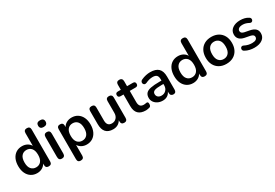

<svg xmlns="http://www.w3.org/2000/svg" viewBox="55 -1834 4493 3139"><g transform="rotate(-30 2301.0 -264.5)"><path d="M287 -81Q345 -81 380 -122Q415 -163 415 -244Q415 -326 380 -367Q345 -408 287 -408Q229 -408 194 -367Q159 -326 159 -244Q159 -163 194 -122Q229 -81 287 -81ZM255 10Q191 10 142.5 -21Q94 -52 67 -109Q40 -166 40 -244Q40 -322 66.5 -379Q93 -436 141.5 -467Q190 -498 255 -498Q308 -498 350 -475Q392 -452 413 -413V-653Q413 -713 472 -713Q531 -713 531 -653V-52Q531 8 473 8Q414 8 414 -52V-78Q393 -38 351 -14Q309 10 255 10Z M722 6Q664 6 664 -58V-431Q664 -495 722 -495Q782 -495 782 -431V-58Q782 6 722 6ZM722 -591Q652 -591 652 -655Q652 -717 722 -717Q793 -717 793 -655Q793 -591 722 -591Z M1159 -81Q1217 -81 1251.5 -122Q1286 -163 1286 -244Q1286 -326 1251.5 -367Q1217 -408 1159 -408Q1101 -408 1066 -367Q1031 -326 1031 -244Q1031 -163 1066 -122Q1101 -81 1159 -81ZM973 188Q915 188 915 128V-437Q915 -496 972 -496Q1031 -496 1031 -437V-411Q1052 -451 1094.5 -474.5Q1137 -498 1191 -498Q1255 -498 1303.5 -467Q1352 -436 1379 -379.5Q1406 -323 1406 -244Q1406 -166 1379 -109Q1352 -52 1303.5 -21Q1255 10 1191 10Q1138 10 1096.5 -13Q1055 -36 1033 -74V128Q1033 188 973 188Z M1689 10Q1509 10 1509 -191V-437Q1509 -496 1568 -496Q1627 -496 1627 -437V-190Q1627 -84 1719 -84Q1771 -84 1804 -120Q1837 -156 1837 -214V-437Q1837 -496 1896 -496Q1924 -496 1939.5 -481Q1955 -466 1955 -437V-52Q1955 8 1898 8Q1839 8 1839 -52V-73Q1791 10 1689 10Z M2307 10Q2117 10 2117 -180V-399H2062Q2015 -399 2015 -444Q2015 -488 2062 -488H2117V-583Q2117 -643 2176 -643Q2204 -643 2219.5 -627.5Q2235 -612 2235 -583V-488H2344Q2391 -488 2391 -444Q2391 -399 2344 -399H2235V-187Q2235 -138 2256 -113Q2277 -88 2325 -88Q2342 -88 2355.5 -91.5Q2369 -95 2379 -95Q2390 -95 2398 -87Q2406 -79 2406 -55Q2406 -36 2400 -22Q2394 -8 2378 -2Q2365 2 2343.5 6Q2322 10 2307 10Z M2627 10Q2574 10 2533 -10.5Q2492 -31 2468.5 -65.5Q2445 -100 2445 -144Q2445 -197 2472.5 -228.5Q2500 -260 2563 -273Q2626 -286 2733 -286H2768V-311Q2768 -363 2745.5 -386Q2723 -409 2670 -409Q2639 -409 2606 -401Q2573 -393 2535 -375Q2512 -366 2496.5 -374Q2481 -382 2475.5 -399Q2470 -416 2477.5 -433.5Q2485 -451 2507 -460Q2551 -480 2593.5 -489Q2636 -498 2673 -498Q2779 -498 2829.5 -449Q2880 -400 2880 -297V-52Q2880 8 2826 8Q2799 8 2784 -7.5Q2769 -23 2769 -52V-79Q2752 -38 2715 -14Q2678 10 2627 10ZM2768 -222H2734Q2636 -222 2598 -206Q2560 -190 2560 -150Q2560 -115 2583.5 -93.5Q2607 -72 2650 -72Q2701 -72 2734.5 -107Q2768 -142 2768 -196Z M3231 -81Q3289 -81 3324 -122Q3359 -163 3359 -244Q3359 -326 3324 -367Q3289 -408 3231 -408Q3173 -408 3138 -367Q3103 -326 3103 -244Q3103 -163 3138 -122Q3173 -81 3231 -81ZM3199 10Q3135 10 3086.5 -21Q3038 -52 3011 -109Q2984 -166 2984 -244Q2984 -322 3010.5 -379Q3037 -436 3085.5 -467Q3134 -498 3199 -498Q3252 -498 3294 -475Q3336 -452 3357 -413V-653Q3357 -713 3416 -713Q3475 -713 3475 -653V-52Q3475 8 3417 8Q3358 8 3358 -52V-78Q3337 -38 3295 -14Q3253 10 3199 10Z M3828 10Q3753 10 3697.5 -21Q3642 -52 3611.5 -109Q3581 -166 3581 -244Q3581 -322 3611.5 -379Q3642 -436 3697.5 -467Q3753 -498 3828 -498Q3903 -498 3958.5 -467Q4014 -436 4044.5 -379Q4075 -322 4075 -244Q4075 -166 4044.5 -109Q4014 -52 3958.5 -21Q3903 10 3828 10ZM3828 -81Q3886 -81 3921 -122Q3956 -163 3956 -244Q3956 -326 3921 -367Q3886 -408 3828 -408Q3770 -408 3735 -367Q3700 -326 3700 -244Q3700 -163 3735 -122Q3770 -81 3828 -81Z M4358 10Q4312 10 4267.5 0Q4223 -10 4185 -32Q4165 -41 4159.5 -57.5Q4154 -74 4159.5 -89.5Q4165 -105 4179.5 -113Q4194 -121 4214 -112Q4255 -91 4290.5 -83Q4326 -75 4360 -75Q4409 -75 4433 -91.5Q4457 -108 4457 -137Q4457 -160 4441 -173Q4425 -186 4393 -193L4294 -212Q4168 -238 4168 -344Q4168 -415 4225 -456.5Q4282 -498 4373 -498Q4417 -498 4456 -488Q4495 -478 4526 -457Q4544 -447 4548.5 -430.5Q4553 -414 4546.5 -399Q4540 -384 4525 -377Q4510 -370 4490 -380Q4429 -414 4374 -414Q4324 -414 4299.5 -396.5Q4275 -379 4275 -350Q4275 -306 4335 -293L4433 -274Q4498 -261 4531 -229.5Q4564 -198 4564 -144Q4564 -72 4508 -31Q4452 10 4358 10Z"/></g></svg>

Font: Chiron GoRound TC M
Style: Regular
Weight: 500
Designer: Ryoko NISHIZUKA 西塚涼子 (kana, bopomofo & ideographs); Paul D. Hunt (Latin, Greek & Cyrillic); Sandoll Communications 산돌커뮤니
Foundry: Adobe
Version: Version 1.000;hotconv 1.1.1;makeotfexe 2.6.0